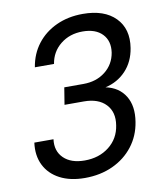

<svg xmlns="http://www.w3.org/2000/svg" viewBox="-84 -810 767 889"><g transform="rotate(-10 300.0 -365.0)"><path d="M244 10Q175 10 126.5 -15.5Q78 -41 55.5 -86.5Q33 -132 41 -192H131Q124 -137 158.5 -103.5Q193 -70 257 -70Q325 -70 372 -107Q419 -144 428 -205Q438 -266 403 -303Q368 -340 300 -340H209L222 -420H312Q373 -420 415 -453Q457 -486 466 -540Q474 -594 442.5 -627Q411 -660 350 -660Q289 -660 246 -625.5Q203 -591 194 -535H104Q114 -597 149.5 -643Q185 -689 240.5 -714.5Q296 -740 365 -740Q466 -740 518 -687Q570 -634 556 -546Q546 -483 507 -441.5Q468 -400 410 -387Q472 -374 501.5 -326Q531 -278 519 -205Q509 -141 471.5 -92.5Q434 -44 375.5 -17Q317 10 244 10Z"/></g></svg>

Font: NKDuy Mono
Style: Italic
Weight: 400
Italic angle: -9°
Monospace: yes
Designer: NKDuy
Foundry: NKDuy
Version: Version 2.251; ttfautohint (v1.8.4.7-5d5b)